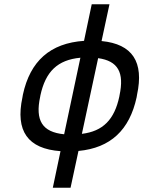

<svg xmlns="http://www.w3.org/2000/svg" viewBox="-20 -699 670 898"><path d="M87 -256 85 -244C51 -86 110 -3 263 8L227 179H310L347 7C497 -7 586 -91 619 -244L621 -256C654 -409 600 -493 455 -507L492 -679H409L373 -508C215 -497 121 -414 87 -256ZM168 -247 169 -253C193 -364 249 -419 356 -429L280 -71C177 -81 144 -136 168 -247ZM363 -73 439 -427C532 -414 562 -360 539 -253L538 -247C515 -140 462 -85 363 -73Z"/></svg>

Font: LT Wave Mono
Style: Italic
Weight: 400
Designer: Daniel Lyons
Version: Version 2.5 (Glyphs App)